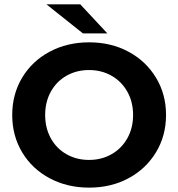

<svg xmlns="http://www.w3.org/2000/svg" viewBox="-20 -849 816 880"><path d="M388.5 11Q288 11 207.5 -32Q127 -75 81.5 -151Q36 -227 36 -322Q36 -417 81.5 -493Q127 -569 207.5 -612Q288 -655 388.5 -655Q489 -655 569 -612Q649 -569 695 -493Q741 -417 741 -322Q741 -227 695 -151Q649 -75 569 -32Q489 11 388.5 11ZM388 -116Q445 -116 491 -142Q537 -168 563.5 -215Q590 -262 590 -322Q590 -382 563.5 -429Q537 -476 491 -502Q445 -528 388 -528Q331 -528 285 -502Q239 -476 213 -429Q187 -382 187 -322Q187 -262 213 -215Q239 -168 285 -142Q331 -116 388 -116ZM193 -829H348L472 -696H360Z"/></svg>

Font: Montserrat Ace
Style: Bold
Weight: 700
Designer: Julieta Ulanovsky
Foundry: Julieta Ulanovsky
Version: Version 1